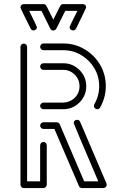

<svg xmlns="http://www.w3.org/2000/svg" viewBox="-20 -928 623 948"><path d="M292 -388.7H194.8Q188 -388.7 183.1 -393.6Q178.2 -398.4 178.2 -405.3Q178.2 -411.6 183.1 -416.5Q188 -421.4 194.8 -421.4H292.5Q326.7 -422.9 349.6 -446Q372.6 -469.2 372.6 -502.4Q372.6 -535.6 348.9 -559.3Q325.2 -583 292 -583H194.8Q188 -583 183.1 -587.9Q178.2 -592.8 178.2 -599.6Q178.2 -606 183.1 -610.8Q188 -615.7 194.8 -615.7H292Q338.9 -615.7 372.3 -582.5Q405.8 -549.3 405.8 -502.4Q405.8 -455.1 372.3 -421.9Q338.9 -388.7 292 -388.7ZM460.9 -388.7Q456.5 -388.7 452.1 -391.1Q443.8 -396 443.8 -405.3Q443.8 -409.2 445.8 -413.1Q469.7 -455.1 469.7 -502.4Q469.7 -551.3 445.6 -591.6Q421.4 -631.8 381.1 -656Q340.8 -680.2 291.5 -680.2H194.3Q188 -680.2 183.1 -685.1Q178.2 -689.9 178.2 -696.8Q178.2 -703.1 183.1 -708.3Q188 -713.4 194.3 -713.4H291.5Q349.6 -713.4 397.7 -684.8Q445.8 -656.2 474.1 -608.4Q502.4 -560.5 502.4 -502.4Q502.4 -446.8 474.1 -397Q469.2 -388.7 460.9 -388.7ZM490.2 0.5H384.8Q374.5 0.5 369.6 -9.8L248.5 -291.5H194.3Q188 -291.5 183.1 -296.4Q178.2 -301.3 178.2 -307.6Q178.2 -314.5 183.1 -319.3Q188 -324.2 194.3 -324.2H259.8Q269.5 -324.2 274.9 -314.5L395.5 -32.7H465.3Q343.8 -316.9 343.8 -320.3Q343.8 -323.2 345.7 -327.6Q350.1 -336.4 360.8 -336.4Q371.1 -336.4 375.5 -326.7L505.4 -22.9Q506.8 -19.5 506.8 -16.1Q506.8 -11.2 504.4 -7.3Q498.5 0.5 490.2 0.5ZM194.8 0.5H97.7Q90.8 0.5 85.9 -4.4Q81.1 -9.3 81.1 -16.1V-696.8Q81.1 -703.1 85.9 -708Q90.8 -712.9 97.7 -712.9Q104 -712.9 108.9 -708Q113.8 -703.1 113.8 -696.8V-32.7H178.2V-210.4Q178.2 -217.3 183.1 -222.2Q188 -227.1 194.8 -227.1Q201.2 -227.1 206.1 -222.2Q210.9 -217.3 210.9 -210.4V-16.1Q210.9 -9.8 206.1 -4.6Q201.2 0.5 194.8 0.5ZM243.2 -777.3Q233.9 -777.3 228.5 -786.6L184.6 -874.5H124Q162.1 -797.9 162.1 -793.9Q162.1 -784.2 153.3 -779.8Q149.4 -777.8 145.5 -777.8Q136.2 -777.8 131.3 -786.6Q81.1 -886.7 81.1 -891.1Q81.1 -895.5 83.5 -899.9Q88.9 -907.7 97.7 -907.7H194.8Q204.1 -907.7 209.5 -898.4L243.2 -831.1L277.3 -898.4Q282.7 -907.7 292 -907.7H389.2Q397.5 -907.7 403.3 -899.9Q405.3 -896 405.3 -891.6Q405.3 -887.7 355.5 -786.6Q350.1 -777.8 340.3 -777.8Q336.9 -777.8 333 -779.8Q323.7 -784.2 323.7 -794.9Q323.7 -797.9 362.3 -874.5H302.2L258.3 -786.6Q252.4 -777.3 243.2 -777.3Z"/></svg>

Font: Neon Sans
Style: Regular
Weight: 400
Designer: GGBot
Version: 0.80